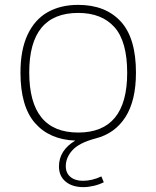

<svg xmlns="http://www.w3.org/2000/svg" viewBox="-20 -568 642 788"><path d="M250 114Q250 142 269 158Q288 174 320 174Q358.5 174 396 156L406 180Q387 189.5 364.5 194.8Q342 200 322 200Q276.5 200 249.2 177.2Q222 154.5 222 115Q222 49 289 9Q183 5 123.5 -63.2Q64 -131.5 64 -270Q64 -364 93.5 -426.2Q123 -488.5 176 -518.2Q229 -548 301 -548Q412.5 -548 475.2 -480.2Q538 -412.5 538 -270Q538 -155 494.8 -87.5Q451.5 -20 373 0Q305 18 277.5 48.2Q250 78.5 250 114ZM301 -24Q502 -24 502 -269Q502 -398 449.8 -456.5Q397.5 -515 301 -515Q100 -515 100 -271Q100 -24 301 -24Z"/></svg>

Font: Encode Sans Expanded Thin
Style: Regular
Weight: 250
Width: 7
Designer: Multiple Designers
Foundry: Impallari Type
Version: Version 2.000